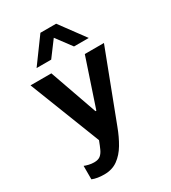

<svg xmlns="http://www.w3.org/2000/svg" viewBox="-223 -873 1047 1173"><g transform="rotate(-30 300.0 -286.5)"><path d="M160 186Q135 186 114 182.5Q93 179 76 172V77Q87 82 106 86.5Q125 91 143 91Q172 91 187.5 78.5Q203 66 213.5 43Q224 20 236 -12L41 -511H188L306 -176H312L424 -511H559L374 -26Q352 33 323.5 81Q295 129 255.5 157.5Q216 186 160 186ZM126 -584 254 -759H365L494 -584H390L272 -742H347L229 -584Z"/></g></svg>

Font: Chivo Mono Medium SemiBold
Style: Regular
Weight: 600
Monospace: yes
Version: Version 1.008